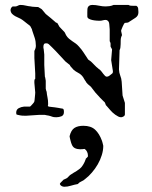

<svg xmlns="http://www.w3.org/2000/svg" viewBox="-20 -458 602 758"><path d="M82 -1Q73.2 -1 66.9 -1.5Q60.5 -2 50.8 -4.4Q45.4 -5.4 44.7 -6.8Q43.9 -8.3 43.9 -12.7Q43.9 -25.4 53.7 -30.8Q63.5 -36.1 74.7 -37.1H98.1Q99.1 -37.1 103.5 -41.7Q107.9 -46.4 109.9 -48.8Q111.3 -49.8 113.5 -53.2Q115.7 -56.6 115.7 -57.6Q116.2 -59.6 116.7 -64.7Q117.2 -69.8 117.7 -75.4Q118.2 -81.1 118.7 -85.9Q119.1 -90.8 119.1 -92.8L115.7 -130.9V-137.7Q115.7 -140.1 116.2 -142.6Q116.7 -145 119.1 -147V-168L115.7 -229V-256.8Q117.2 -258.8 119.4 -265.1Q121.6 -271.5 121.6 -276.9Q121.6 -293.9 117.2 -307.9Q112.8 -321.8 107.4 -336.9Q107.4 -337.9 106.2 -341.8Q105 -345.7 104 -346.2Q102.1 -350.6 100.8 -352.8Q99.6 -355 95.7 -358.4Q94.2 -359.4 90.6 -362.1Q86.9 -364.7 82.8 -368.2Q78.6 -371.6 74.5 -374.8Q70.3 -377.9 68.4 -379.4Q62.5 -383.8 54.9 -387Q47.4 -390.1 40.3 -394Q33.2 -397.9 27.8 -403.3Q22.5 -408.7 21.5 -418Q21.5 -418.9 22.2 -422.1Q22.9 -425.3 23.9 -426.8Q24.4 -427.7 26.6 -429.7Q28.8 -431.6 29.8 -432.6H41.5Q46.9 -433.1 51 -435.8Q55.2 -438.5 61 -438.5Q71.3 -438.5 81.3 -436Q91.3 -433.6 101.6 -432.6Q102.5 -432.1 106.9 -431.6Q111.3 -431.2 116.2 -430.9Q121.1 -430.7 125.5 -430.4Q129.9 -430.2 130.9 -430.2Q131.8 -429.2 137.7 -426Q143.6 -422.9 145.5 -420.9L160.6 -402.8Q170.9 -395 180.4 -386.7Q189.9 -378.4 199.7 -370.1Q199.7 -369.1 202.1 -368.4Q204.6 -367.7 205.6 -367.7Q206.1 -366.7 207 -365.7Q208 -364.7 208 -364.3L214.8 -352.1L234.9 -331.1Q235.8 -330.1 238 -325.2Q240.2 -320.3 240.7 -319.3Q246.1 -310.5 252.4 -305.2Q258.8 -299.8 265.4 -295.4Q272 -291 278.6 -286.4Q285.2 -281.7 291.5 -274.4Q302.7 -262.2 310.1 -250.5Q317.4 -238.8 327.1 -224.6Q327.1 -223.6 328.4 -222.9Q329.6 -222.2 330.6 -221.2L338.9 -215.3Q340.3 -214.4 344 -210.4Q347.7 -206.5 352.1 -202.1Q356.4 -197.8 360.4 -193.8Q364.3 -189.9 365.7 -189.5Q366.7 -188 370.1 -185.5Q373.5 -183.1 374.5 -182.6Q377.4 -180.2 380.9 -175.5Q384.3 -170.9 387.7 -166.5Q391.1 -162.1 394.5 -158.7Q397.9 -155.3 401.4 -155.3Q406.7 -155.3 410.9 -158.4Q415 -161.6 418.9 -164.6Q424.3 -168.5 425 -170.2Q425.8 -171.9 425.8 -176.8L418.9 -220.7L422.4 -262.7Q422.4 -263.2 421.4 -265.1Q420.4 -267.1 419.2 -269Q418 -271 417.2 -272.7Q416.5 -274.4 416.5 -274.4V-286.1Q416.5 -287.6 415.3 -291Q414.1 -294.4 413.1 -295.4V-340.3Q413.1 -341.8 412.8 -345.7Q412.6 -349.6 412.1 -354Q411.6 -358.4 411.4 -362.3Q411.1 -366.2 410.6 -367.7Q409.7 -372.1 406 -375.7Q402.3 -379.4 397 -379.4Q391.6 -379.4 385.7 -377.7Q379.9 -376 373.5 -376Q370.1 -376 362.1 -376.5Q354 -377 345.7 -378.7Q337.4 -380.4 331.1 -383.8Q324.7 -387.2 324.7 -393.6V-408.7Q324.7 -414.6 325 -420.2Q325.2 -425.8 327.1 -429.7Q329.1 -433.6 333.3 -436Q337.4 -438.5 344.7 -438.5Q357.9 -438.5 371.3 -435.5Q384.8 -432.6 397 -432.6Q403.8 -432.6 412.6 -433.8Q421.4 -435.1 428.2 -438.5H487.3Q491.2 -436 496.1 -435.5Q501 -435.1 506.3 -435.1H518.1Q524.4 -431.6 525.4 -425Q526.4 -418.5 526.4 -411.6V-408.7Q526.4 -395.5 514.6 -387.7L487.3 -370.1Q487.3 -369.6 485.4 -369.1Q483.4 -368.7 481 -368.4Q478.5 -368.2 476.1 -367.9Q473.6 -367.7 473.1 -367.7Q471.2 -366.7 468.8 -362.3Q466.3 -357.9 463.9 -352.3Q461.4 -346.7 459.7 -342Q458 -337.4 458 -336.4L461.4 -320.8Q461.4 -320.3 461.4 -318.6Q461.4 -316.9 460.4 -316.9Q460.4 -315.9 459.2 -313.5Q458 -311 458 -310.1Q456.5 -304.7 456.5 -297.9Q456.5 -291 456.3 -283.9Q456.1 -276.9 455.3 -270.5Q454.6 -264.2 452.1 -260.3L449.7 -184.1Q450.2 -170.9 454.8 -159.4Q459.5 -147.9 460.4 -135.3L463.9 -81.1Q464.8 -76.7 466.8 -71.8Q469.2 -62.5 473.1 -51.8V-6.8Q473.1 -1.5 467.8 1.7Q462.4 4.9 458 4.9Q452.6 4.9 446.8 2Q440.9 -1 435.1 -5.1Q429.2 -9.3 424.3 -13.9Q419.4 -18.6 416.5 -22Q415 -23.4 412.4 -26.6Q409.7 -29.8 406.7 -33.2Q403.8 -36.6 401.4 -39.3Q398.9 -42 397.9 -43Q397.9 -43.9 395.8 -49.1Q393.6 -54.2 393.1 -54.7Q392.1 -55.2 388.9 -58.3Q385.7 -61.5 382.1 -65.2Q378.4 -68.8 375.2 -72Q372.1 -75.2 371.6 -76.2Q356.4 -91.3 344.7 -107.9Q339.4 -116.2 333 -120.6Q326.7 -125 321.3 -131.8Q321.3 -132.8 318.8 -136.2Q316.4 -139.6 315.4 -141.1Q314.9 -141.6 313.7 -143.8Q312.5 -146 311 -148.4Q309.6 -150.9 308.3 -153.1Q307.1 -155.3 306.6 -155.3Q299.8 -164.6 289.1 -170.2Q278.3 -175.8 270.5 -182.6L262.2 -191.9Q261.2 -192.4 258.5 -196Q255.9 -199.7 255.9 -201.2L238.3 -215.3L199.7 -256.8Q197.8 -258.8 193.6 -262.9Q189.5 -267.1 185.1 -271.5Q180.7 -275.9 177 -279.3Q173.3 -282.7 172.4 -283.7Q169.9 -285.6 167.7 -286.4Q165.5 -287.1 161.6 -287.1Q155.8 -287.1 153.6 -283.4Q151.4 -279.8 151.4 -274.4Q151.4 -273.4 151.4 -269.8Q151.4 -266.1 152.3 -266.1L154.8 -242.7V-201.2L157.2 -155.3Q157.7 -155.3 158.2 -152.8Q158.7 -150.4 159.2 -147.5Q159.7 -144.5 160.2 -141.8Q160.6 -139.2 160.6 -138.7V-107.9Q160.6 -107.4 161.9 -102.3Q163.1 -97.2 164.1 -96.2Q165 -85 167.5 -73.5Q169.9 -62 169.9 -50.8Q169.9 -48.3 169.9 -45.2Q169.9 -42 168.9 -39.6L172.4 -37.1Q175.3 -36.6 182.1 -35.9Q189 -35.2 196.5 -34.2Q204.1 -33.2 210.7 -32Q217.3 -30.8 219.7 -30.3Q228.5 -29.8 230.5 -26.9Q232.4 -23.9 232.4 -16.1Q232.4 -2.9 222.7 1Q212.9 4.9 202.1 4.9Q196.8 4.9 193.1 4.4Q189.5 3.9 186.5 2.9Q183.6 2 180.4 0.7Q177.2 -0.5 172.4 -1.5Q169.9 -1.5 164.3 -2.9Q158.7 -4.4 157.2 -4.4H132.8ZM216.3 268.6Q216.3 267.6 216.8 266.6Q217.8 264.6 218.8 263.7L231.4 251Q231.9 251 234.1 250Q236.3 249 239 247.8Q241.7 246.6 243.7 245.4Q245.6 244.1 246.1 243.7Q247.1 242.7 251.2 238.5Q255.4 234.4 256.3 233.4Q262.2 229 269 225.1Q275.9 221.2 282.5 217Q289.1 212.9 295.4 207.8Q301.8 202.6 306.2 195.3Q306.6 194.8 308.1 192.4Q309.6 189.9 311.3 186.8Q313 183.6 314.5 180.4Q315.9 177.2 316.4 175.3Q316.9 175.3 317.9 171.9Q318.4 170.4 318.8 168.5Q319.8 167.5 323.2 164.3Q326.7 161.1 326.7 160.6Q327.1 160.2 327.1 158.2Q327.1 156.2 327.1 155.3Q327.1 148.4 323.7 141.1Q320.3 133.8 314 129.9Q305.2 131.3 296.4 131.3Q285.2 131.3 275.9 127Q266.6 122.6 262.2 109.4Q261.7 108.9 260.7 105.2Q259.8 101.6 258.5 97.2Q257.3 92.8 256.3 88.4Q255.4 84 254.9 81.5V79.1Q260.7 55.7 273.9 47.1Q287.1 38.6 309.1 38.6Q338.9 38.6 355.5 54Q372.1 69.3 382.3 97.2Q382.3 97.2 383.1 99.6Q383.8 102.1 384.8 105.5Q385.7 108.9 386.5 112.3Q387.2 115.7 387.7 117.7Q387.7 135.7 381.8 154.5Q376 173.3 366 190.7Q356 208 343 223.1Q330.1 238.3 316.4 248.5Q309.6 254.9 301.5 258.1Q293.5 261.2 287.1 268.6Q273.4 271 260 275.1Q246.6 279.3 233.9 279.3Q228.5 279.3 223.4 276.6Q218.3 273.9 216.3 268.6Z"/></svg>

Font: IM FELL English SC
Style: Regular
Weight: 400
Designer: Igino Marini
Foundry: Igino Marini
Version: 3.00